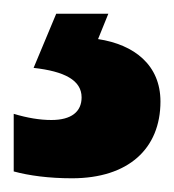

<svg xmlns="http://www.w3.org/2000/svg" viewBox="-32 -20 254 280"><path d="M202 128C202 75 164 45 111 37L126 0H50L17 79C62 84 87 97 87 122C87 143 72 155 43 155C26 155 8 152 -12 146V230C10 236 39 240 73 240C155 240 202 197 202 128Z"/></svg>

Font: Noto Sans Khmer UI Condensed ExtraBold
Style: Regular
Weight: 800
Width: 3
Designer: Danh Hong and the Monotype Design Team
Foundry: Monotype Imaging Inc.
Version: Version 2.002